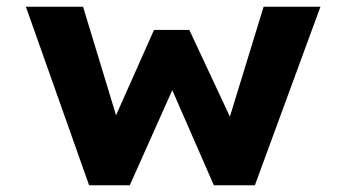

<svg xmlns="http://www.w3.org/2000/svg" viewBox="-20 -551 1018 571"><path d="M245 0 57 -531H227L334 -179L313 -181L438 -462H543L675 -180L656 -179L764 -531H933L738 0H616L470 -334L516 -336L366 0Z"/></svg>

Font: Lexend Giga
Style: Bold
Weight: 700
Version: Version 1.007